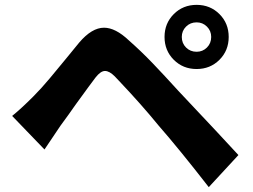

<svg xmlns="http://www.w3.org/2000/svg" viewBox="-20 -768 1040 790"><path d="M789 -555Q814 -555 831.5 -572.5Q849 -590 849 -616Q849 -641 831.5 -658.5Q814 -676 789 -676Q763 -676 745.5 -658.5Q728 -641 728 -616Q728 -590 745.5 -572.5Q763 -555 789 -555ZM789 -748Q845 -748 883 -710Q921 -672 921 -616Q921 -560 883 -522Q845 -484 789 -484Q733 -484 695 -522Q657 -560 657 -616Q657 -672 695 -710Q733 -748 789 -748ZM116 -370Q150 -404 185 -446Q220 -488 252 -527Q306 -593 306 -593Q358 -654 408 -654Q455 -654 510 -602Q561 -557 608 -508Q655 -459 714 -394Q898 -199 961 -130L839 2Q717 -155 632 -252Q562 -338 469 -436L452 -454Q430 -476 412 -476Q394 -476 373 -449Q356 -427 290 -336Q266 -301 229 -251L186 -187L163 -153L30 -291Q66 -320 116 -370Z"/></svg>

Font: Merged Yaku Han JP ExtraBold
Style: Regular
Weight: 800
Designer: Ryoko NISHIZUKA 西塚涼子 (kana, bopomofo & ideographs); Paul D. Hunt (Latin, Greek & Cyrillic); Sandoll Communications 산돌커뮤니
Foundry: Adobe
Version: Version 2.004